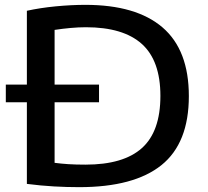

<svg xmlns="http://www.w3.org/2000/svg" viewBox="-20 -767 858 793"><path d="M307 6Q256 6 202.8 3Q149.5 0 91 -7.5V-344.5H4V-417.5H91V-722.5Q145.5 -734.5 210.2 -740.8Q275 -747 332.5 -747Q542.5 -747 651.2 -653.8Q760 -560.5 760 -370Q760 -176 646.8 -85Q533.5 6 307 6ZM333 -87Q490 -87 566.2 -155.5Q642.5 -224 642.5 -371Q642.5 -516.5 565.8 -585.5Q489 -654.5 335 -654.5Q304.5 -654.5 271.5 -651.5Q238.5 -648.5 205.5 -643.5V-417.5H389V-344.5H205.5V-94.5Q232 -91 262.2 -89Q292.5 -87 333 -87Z"/></svg>

Font: Encode Sans Expanded Expanded Medium
Style: Regular
Weight: 500
Width: 7
Designer: Multiple Designers
Foundry: Impallari Type
Version: Version 3.000; ttfautohint (v1.8.3) -l 8 -r 50 -G 200 -x 14 